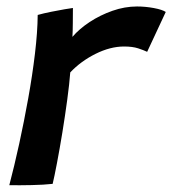

<svg xmlns="http://www.w3.org/2000/svg" viewBox="-20 -556 519 578"><path d="M198 -445Q218.5 -469 250 -489.8Q281.5 -510.5 318.5 -523.5Q355.5 -536.5 392.5 -536.5Q417.5 -536.5 443 -531.8Q468.5 -527 479 -520L423 -400Q412.5 -405 395.8 -410.5Q379 -416 353.5 -416Q312 -416 267.5 -393.8Q223 -371.5 191.5 -338Q189 -304.5 182.5 -256.2Q176 -208 167.8 -157.5Q159.5 -107 151.5 -65Q143.5 -23 138.5 -2.5Q111.5 0.5 75.2 1.2Q39 2 8 1.5Q23 -55.5 37.8 -123Q52.5 -190.5 65 -260Q77.5 -329.5 85.2 -394.2Q93 -459 93.5 -511Q111.5 -516 134 -520.5Q156.5 -525 175 -528.2Q193.5 -531.5 199.5 -532Q199.5 -514 199.2 -487Q199 -460 198 -445Z"/></svg>

Font: Grandstander Medium
Style: Italic
Weight: 500
Italic angle: -15°
Designer: Tyler Finck
Foundry: Etcetera Type Co
Version: Version 1.200; ttfautohint (v1.8.3)